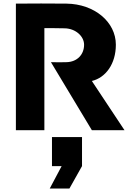

<svg xmlns="http://www.w3.org/2000/svg" viewBox="-20 -754 770 1112"><path d="M237 0V-591C271 -591 320 -591 354 -590C419 -589 467 -543 467 -495C467 -438 427 -396 367 -394C335 -393 312 -393 275 -394L512 0H701L512 -285C592 -304 651 -384 651 -495C651 -627 527 -731 365 -733C267 -734 169 -734 72 -733V0ZM268 338H382L455 208V40H281V208H337Z"/></svg>

Font: Kreadon Extra Bold
Style: Regular
Weight: 800
Designer: kohakuno
Foundry: StudioGnu
Version: Version 1.000;Glyphs 3.1.2 (3151)